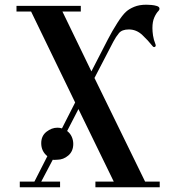

<svg xmlns="http://www.w3.org/2000/svg" viewBox="-20 -795 748 815"><path d="M155 -187Q155 -218 177 -235.5Q199 -253 224 -253Q234 -253 243 -250L299 -360L112 -746H50V-770H323V-746H245L368 -492L438 -628Q456 -663 478 -697.5Q500 -732 516 -746Q528 -757 549.5 -766Q571 -775 601 -775Q609 -775 622 -774Q635 -773 646 -769.5Q657 -766 657 -758Q657 -753 653 -749Q643 -739 635 -721Q627 -703 627 -676Q627 -662 629.5 -644.5Q632 -627 640 -607Q643 -599 637.5 -596Q632 -593 627 -600Q609 -623 584 -646.5Q559 -670 527 -670Q498 -670 485 -654.5Q472 -639 461 -618L381 -464L596 -24H658V0H385V-24H463L313 -332L265 -239Q278 -229 284.5 -214.5Q291 -200 291 -184Q291 -153 270 -135Q249 -117 223 -117Q218 -117 213.5 -116.5Q209 -116 204 -117L155 -24H235V0H64V-24H126L181 -132Q155 -153 155 -187Z"/></svg>

Font: Ponomar
Style: Regular
Weight: 400
Version: Version 1.301; ttfautohint (v1.8.4.7-5d5b)